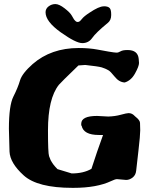

<svg xmlns="http://www.w3.org/2000/svg" viewBox="-20 -907 733 936"><path d="M504.9 -794.9Q447.3 -747.6 429.7 -722.2Q412.1 -696.8 381.1 -696.8Q350.1 -696.8 276.1 -749.5Q202.1 -802.2 202.1 -847.2Q202.1 -864.7 217 -876Q231.9 -887.2 250 -887.2Q268.1 -887.2 294.9 -866.5Q321.8 -845.7 329.8 -831.1Q337.9 -816.4 340.6 -812.7Q343.3 -809.1 345.5 -806.9Q347.7 -804.7 350.1 -802.7Q353.5 -799.8 359.9 -799.8Q360.4 -799.8 361.3 -800.3Q368.2 -800.3 378.7 -814Q389.2 -827.6 416.5 -845.2Q462.4 -876 484.9 -876Q485.4 -876 485.8 -876.5Q507.3 -876.5 515.1 -867.2Q522 -858.9 522 -837.4Q522 -835.9 522 -834.5Q522 -833.5 522 -833Q522 -808.1 504.9 -794.9ZM395.5 -590.3Q374 -589.4 362.3 -587.9Q274.9 -503.4 267.1 -493.7Q213.9 -426.8 213.9 -272Q213.9 -160.6 219.2 -145.8Q224.6 -130.9 226.8 -126.5Q229 -122.1 232.2 -117.2Q235.4 -112.3 239.3 -106.4Q247.6 -95.2 260.3 -82.5L329.6 -61.5Q387.2 -61.5 425.8 -84Q452.6 -167.5 482.4 -249H461.4Q387.7 -249 377.9 -293.9L376 -295.9V-303.7Q376 -341.8 453.1 -341.8L507.8 -338.9Q541 -339.8 569.3 -347.7Q597.7 -355.5 606.4 -355.5Q615.2 -355.5 620.6 -353Q630.4 -349.1 640.1 -338.4Q662.1 -321.3 662.6 -308.1Q663.6 -287.1 663.6 -272Q663.6 -247.1 654.8 -171.4Q646 -95.7 643.8 -74.5Q641.6 -53.2 626.5 -41.5Q611.3 -29.8 595.2 -29.8H594.7L550.3 -33.7Q541.5 -33.7 522 -24.4Q452.1 8.8 337.9 8.8H333.5Q162.6 8.8 95.7 -51.8Q28.8 -112.3 26.4 -168L23.4 -279.3Q23.4 -393.1 45.4 -436.5Q67.4 -480 77.4 -514.4Q87.4 -548.8 139.2 -594.7Q229 -672.9 363.3 -672.9Q415.5 -672.9 455.3 -665.3Q495.1 -657.7 510.3 -655.3Q539.6 -650.4 548.3 -650.4Q557.1 -650.4 567.6 -656.7Q578.1 -663.1 601.1 -663.1H602.1Q652.3 -663.1 656.2 -619.6L657.7 -600.1Q657.7 -584 638.4 -549.1Q619.1 -514.2 587.9 -504.9Q560.5 -506.3 539.3 -533Q518.1 -559.6 507.8 -564.9Q497.6 -570.3 493.7 -572Q489.7 -573.7 485.1 -575.2Q480.5 -576.7 475.6 -578.6Q458.5 -583.5 395.5 -590.3Z"/></svg>

Font: Drukaatie burti
Style: Heavy
Weight: 800
Version: Version 0.14